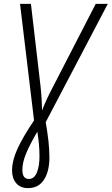

<svg xmlns="http://www.w3.org/2000/svg" viewBox="-20 -734 574 987"><path d="M234 75Q234 33 228.5 -14Q223 -61 215 -106L534 -714H472L252 -287Q234 -253 220 -222.5Q206 -192 196 -166Q195 -233 188 -294L139 -714H83L155 -115Q97 -29 69.5 31.5Q42 92 42 142Q42 183 63.5 208Q85 233 124 233Q178 233 206 190Q234 147 234 75ZM95 139Q95 102 114 55.5Q133 9 172 -57Q177 -26 180 5.5Q183 37 183 70Q183 120 169.5 153Q156 186 128 186Q95 186 95 139Z"/></svg>

Font: Noto Sans UI SemiCondensed Light
Style: Italic
Weight: 300
Width: 4
Designer: Monotype Design Team
Foundry: Monotype Imaging Inc.
Version: 1.001